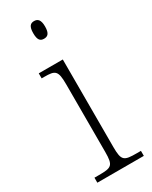

<svg xmlns="http://www.w3.org/2000/svg" viewBox="-195 -786 656 830"><g transform="rotate(-30 133.0 -371.0)"><path d="M138 -654C156 -654 168 -663 168 -698C168 -732 156 -742 138 -742C120 -742 109 -732 109 -698C109 -663 120 -654 138 -654ZM26 0H258V-25H237C174 -25 163 -30 163 -99V-536H43V-511H55C111 -511 122 -505 122 -435V-98C122 -30 111 -25 48 -25H26Z"/></g></svg>

Font: Noto Serif Devanagari SemiCondensed ExtraLight
Style: Regular
Weight: 200
Width: 4
Designer: Universal Thirst, Indian Type Foundry and the Monotype Design Team
Foundry: Monotype Imaging Inc.
Version: Version 2.004